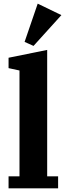

<svg xmlns="http://www.w3.org/2000/svg" viewBox="-20 -1034 366 1054"><path d="M27 -66H87V-647L27 -660V-717L239 -760V-66H299V0H27ZM115 -804 187 -1014 317 -951 164 -782Z"/></svg>

Font: IBM Plex Serif
Style: Bold
Weight: 700
Designer: Mike Abbink, Paul van der Laan, Pieter van Rosmalen
Foundry: Bold Monday
Version: Version 2.008